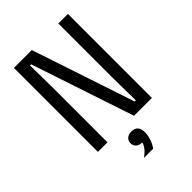

<svg xmlns="http://www.w3.org/2000/svg" viewBox="-296 -922 1293 1293"><g transform="rotate(-45 350.0 -276.0)"><path d="M93 0V-800H263L508 -65H519L516 -269V-800H607V0H437L192 -735H181L184 -532V0ZM283 248Q312 228 329 206Q346 184 349 166H348Q321 166 305 151.5Q289 137 289 114Q289 91 305 76.5Q321 62 348 62Q349 62 350 62Q351 62 353 62Q411 65 411 130Q411 159 400.5 190.5Q390 222 371 248Z"/></g></svg>

Font: Martian Mono Light
Style: Regular
Weight: 300
Monospace: yes
Designer: Roman Shamin
Foundry: Evil Martians
Version: Version 1.000; ttfautohint (v1.8.4.7-5d5b)